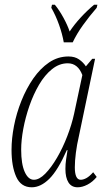

<svg xmlns="http://www.w3.org/2000/svg" viewBox="-20 -786 457 816"><path d="M115 10Q69 10 49 -34.5Q29 -79 29 -149Q29 -197 39.5 -251Q50 -305 71 -357.5Q92 -410 121.5 -452.5Q151 -495 188.5 -520.5Q226 -546 271 -546Q298 -546 316 -533.5Q334 -521 345 -504L372 -536H384L315 -206Q307 -172 302.5 -137Q298 -102 298 -75Q298 -22 323 -22Q334 -22 347 -29Q360 -36 376 -54L391 -34Q374 -13 352 -1.5Q330 10 310 10Q284 10 271 -10.5Q258 -31 258 -68Q258 -89 261 -109Q264 -129 267 -148H264Q226 -62 189.5 -26Q153 10 115 10ZM124 -22Q147 -22 172.5 -48Q198 -74 222.5 -116Q247 -158 266 -207.5Q285 -257 295 -303L330 -467Q311 -517 268 -517Q232 -517 201 -492Q170 -467 146 -426Q122 -385 105 -336Q88 -287 79 -238.5Q70 -190 70 -150Q70 -89 85 -55.5Q100 -22 124 -22ZM251 -606Q245 -641 231 -680.5Q217 -720 198 -753L201 -766H213Q232 -743 249.5 -711Q267 -679 276 -652Q295 -681 322.5 -711Q350 -741 380 -766H394L391 -753Q359 -716 332.5 -679Q306 -642 289 -606Z"/></svg>

Font: Noto Serif ExtraCondensed ExtraLight
Style: Italic
Weight: 200
Width: 2
Italic angle: -12°
Designer: Monotype Design Team
Foundry: Monotype Imaging Inc.
Version: Version 2.014; ttfautohint (v1.8.4.7-5d5b)